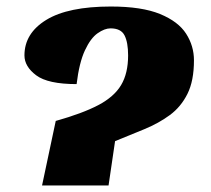

<svg xmlns="http://www.w3.org/2000/svg" viewBox="-20 -569 648 589"><path d="M151 -198Q233 -221 281.5 -246.5Q330 -272 351.5 -308Q373 -344 373 -399Q373 -439 362 -460.5Q351 -482 319 -482Q301 -482 279.5 -467Q258 -452 240.5 -414.5Q223 -377 215 -311Q127 -311 91 -338Q55 -365 55 -399Q55 -467 122 -508Q189 -549 320 -549Q415 -549 471 -526Q527 -503 551 -465.5Q575 -428 575 -384Q575 -321 555 -281Q535 -241 501 -216Q467 -191 423.5 -173Q380 -155 333 -136L313 0H109Z"/></svg>

Font: Noto Serif Black
Style: Italic
Weight: 900
Italic angle: -12°
Designer: Monotype Design Team
Foundry: Monotype Imaging Inc.
Version: Version 2.013